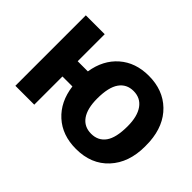

<svg xmlns="http://www.w3.org/2000/svg" viewBox="-103 -773 1018 1018"><g transform="rotate(45 406.0 -264.0)"><path d="M207 -325.7H283.2Q298.8 -424.3 364 -481.2Q429.2 -538.1 528.3 -538.1Q635.3 -538.1 702.9 -472.7Q770.5 -407.2 778.3 -294.9L779.3 -258.8Q779.3 -137.2 711.4 -63.7Q643.6 9.8 529.3 9.8Q426.3 9.8 360.6 -49.8Q294.9 -109.4 281.7 -211.4H207V0H65.4V-528.3H207ZM419.9 -258.8Q419.9 -183.6 448.2 -143.8Q476.6 -104 529.3 -104Q581.5 -104 609.9 -143.6Q638.2 -183.1 638.2 -269Q638.2 -342.8 609.4 -383.3Q580.6 -423.8 528.3 -423.8Q476.6 -423.8 448.2 -383.5Q419.9 -343.3 419.9 -258.8Z"/></g></svg>

Font: RobotoInd
Style: Bold
Weight: 700
Designer: Google
Version: Version 2.001150; 2014